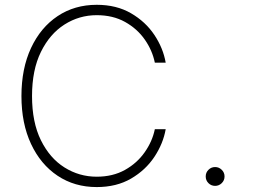

<svg xmlns="http://www.w3.org/2000/svg" viewBox="-20 -757 1040 787"><path d="M376.5 9.8Q285.6 9.8 216.1 -36.6Q146.5 -83 107.2 -167Q67.9 -251 67.9 -363.3Q67.9 -476.1 107.2 -560.3Q146.5 -644.5 216.1 -690.9Q285.6 -737.3 376.5 -737.3Q457.5 -737.3 517.1 -702.6Q576.7 -668 612.8 -613.8Q648.9 -559.6 659.2 -500H614.7Q604.5 -550.3 573.5 -594.7Q542.5 -639.2 492.7 -667Q442.9 -694.8 376.5 -694.8Q304.7 -694.8 244.4 -656.5Q184.1 -618.2 147.7 -544.2Q111.3 -470.2 111.3 -363.3Q111.3 -255.9 147.7 -182.1Q184.1 -108.4 244.4 -70.6Q304.7 -32.7 376.5 -32.7Q442.4 -32.7 492.2 -60.5Q542 -88.4 573.2 -133.1Q604.5 -177.7 614.7 -227.5H659.2Q648.9 -168.5 612.8 -114Q576.7 -59.6 517.1 -24.9Q457.5 9.8 376.5 9.8ZM861.8 4.9Q845.7 4.9 834.5 -6.3Q823.2 -17.6 823.2 -33.7Q823.2 -49.8 834.5 -61Q845.7 -72.3 861.8 -72.3Q877.4 -72.3 888.9 -61Q900.4 -49.8 900.4 -33.7Q900.4 -17.6 888.9 -6.3Q877.4 4.9 861.8 4.9Z"/></svg>

Font: Inter Extra Light
Style: Regular
Weight: 200
Designer: Rasmus Andersson
Foundry: rsms
Version: Version 4.000;git-3c8e0fc